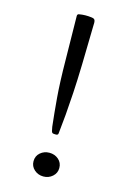

<svg xmlns="http://www.w3.org/2000/svg" viewBox="-117 -808 592 877"><g transform="rotate(15 179.0 -369.5)"><path d="M182 -189Q174 -189 170 -190.5Q166 -192 164 -199Q162 -206 160 -219Q153 -280 147 -352Q141 -424 140 -528L137 -737Q137 -746 146 -747Q173 -752 204 -748Q212 -747 216 -744.5Q220 -742 221.5 -735.5Q223 -729 222 -715L218 -528Q216 -452 212.5 -393.5Q209 -335 205 -288Q201 -241 196 -197Q195 -189 186 -189ZM179 11Q154 11 136 -5Q118 -21 118 -45Q118 -70 136 -85.5Q154 -101 179 -101Q204 -101 222 -85.5Q240 -70 240 -45Q240 -21 222 -5Q204 11 179 11Z"/></g></svg>

Font: Hahmlet Light
Style: Regular
Weight: 300
Designer: Minjoo Ham & Mark Frömberg
Foundry: hypertype
Version: Version 1.002